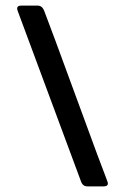

<svg xmlns="http://www.w3.org/2000/svg" viewBox="-20 -663 444 683"><path d="M55 -643H114Q130 -643 137 -625Q160 -566 250 -320Q340 -74 362 -18Q369 0 348 0H291Q274 0 268 -18L43 -624Q36 -643 55 -643Z"/></svg>

Font: Rajdhani Semibold
Style: Regular
Weight: 600
Designer: Satya Rajpurohit, Jyotish Sonowal
Foundry: Indian Type Foundry
Version: Version 1.200;PS 1.0;hotconv 1.0.78;makeotf.lib2.5.61930; tt